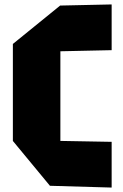

<svg xmlns="http://www.w3.org/2000/svg" viewBox="-20 -745 552 865"><path d="M252 -109 38 -111V-547L251 -720H252ZM205 92 38 -110V-114L483 -106V100ZM252 -514V-720L483 -725V-519Z"/></svg>

Font: Foldit ExtraBold
Style: Regular
Weight: 800
Version: Version 1.003